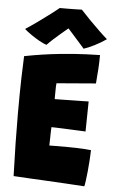

<svg xmlns="http://www.w3.org/2000/svg" viewBox="-60 -927 597 976"><g transform="rotate(5 239.0 -439.0)"><path d="M408 7Q360.5 4 313.8 1.2Q267 -1.5 219.5 -4Q176.5 -6 132.8 -8.5Q89 -11 45.5 -13.5Q42.5 -100 41 -179.8Q39.5 -259.5 39.5 -329.5Q39.5 -436.5 41.5 -513.2Q43.5 -590 45.5 -625.5Q141.5 -644 223.8 -652.2Q306 -660.5 361 -662.5Q416 -664.5 429.5 -664.5Q429.5 -628.5 427.2 -593.2Q425 -558 421.5 -519L221.5 -502.5Q220.5 -498 220.2 -486.8Q220 -475.5 219.8 -462.2Q219.5 -449 219.5 -437.8Q219.5 -426.5 219.5 -421.5Q231.5 -421.5 248.2 -421.8Q265 -422 284.8 -422.5Q304.5 -423 324.2 -423.2Q344 -423.5 361.8 -423.8Q379.5 -424 392.5 -424.5L390 -271Q383.5 -271.5 365.8 -272.2Q348 -273 325 -274Q302 -275 279.2 -276Q256.5 -277 239.2 -277.5Q222 -278 215.5 -278Q215 -273.5 214.8 -264.2Q214.5 -255 214.2 -243.8Q214 -232.5 213.8 -221Q213.5 -209.5 213.2 -199.8Q213 -190 213 -184Q218.5 -184.5 247.2 -184.5Q276 -184.5 307 -184.5Q330 -184.5 352.2 -183.8Q374.5 -183 393.8 -181.8Q413 -180.5 426 -179Q425.5 -156.5 423.5 -127.5Q421.5 -98.5 418.8 -70Q416 -41.5 413 -20.5Q410 0.5 408 7ZM317.5 -886.5Q336.5 -865.5 364.2 -837.2Q392 -809 417.8 -784.2Q443.5 -759.5 457.5 -748Q429.5 -728.5 398.5 -712.8Q367.5 -697 343.5 -689.5Q330.5 -704.5 316 -720.8Q301.5 -737 288.2 -752Q275 -767 265.2 -777.8Q255.5 -788.5 252 -793H267.5Q261.5 -788.5 249 -778.2Q236.5 -768 220 -753.8Q203.5 -739.5 186 -723.8Q168.5 -708 153.5 -692.5Q138 -697.5 116.5 -709.5Q95 -721.5 74 -736Q53 -750.5 38.5 -763.5Q68.5 -783 103.5 -808.2Q138.5 -833.5 166.8 -855Q195 -876.5 205 -885Q215 -885 237.2 -885Q259.5 -885 282.8 -885.5Q306 -886 317.5 -886.5Z"/></g></svg>

Font: Grandstander Thin ExtraBold
Style: Regular
Weight: 800
Version: Version 1.200